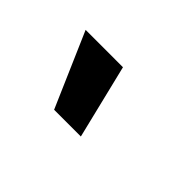

<svg xmlns="http://www.w3.org/2000/svg" viewBox="-39 -846 362 362"><g transform="rotate(45 142.0 -665.0)"><path d="M40 -739.3H139.6L175.8 -590.8H104.5Z"/></g></svg>

Font: Post No Bills Colombo
Style: Bold
Weight: 800
Designer: Kosala Senevirathne, Siva Puranthara, Lasantha Premarathna, Tharique Azeez
Foundry: Mooniak
Version: Version 1.220 ; ttfautohint (v1.5)